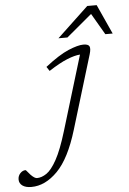

<svg xmlns="http://www.w3.org/2000/svg" viewBox="-241 -777 710 1055"><g transform="rotate(-5 114.5 -250.0)"><path d="M148 -60Q101.5 94.5 33.5 163.5Q-34.5 232.5 -111 232.5Q-142.5 232.5 -160.2 219.8Q-178 207 -178 185.5Q-178 165.5 -164.8 151.5Q-151.5 137.5 -135.5 137.5Q-133.5 137.5 -127 145.8Q-120.5 154 -110.5 165Q-89.5 186.5 -76.5 186.5Q-50.5 186.5 -23.2 168Q4 149.5 33.2 96.8Q62.5 44 93.5 -58.5L218 -469Q188.5 -467 146.8 -450.2Q105 -433.5 44 -394L28.5 -417.5Q105 -477.5 158 -499.8Q211 -522 241 -522Q267.5 -522 274 -509.8Q280.5 -497.5 271.5 -467ZM108 -568.5 281 -731.5H333L407 -568.5H366.5L298 -686L157.5 -568.5Z"/></g></svg>

Font: Newsreader 6pt Light
Style: Italic
Weight: 300
Italic angle: -17°
Designer: Hugues Gentile
Foundry: Production Type
Version: Version 1.003; ttfautohint (v1.8.3)